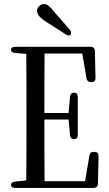

<svg xmlns="http://www.w3.org/2000/svg" viewBox="-20 -936 533 943"><path d="M327 -767C331 -775 329 -783 322 -791L247 -877C225 -905 212 -916 196 -916C176 -916 162 -899 162 -883C162 -867 172 -851 208 -828L244 -805C264 -793 283 -780 303 -767C315 -760 323 -760 327 -767ZM54 -13H440C452 -13 461 -21 461 -33L464 -170C464 -183 457 -190 444 -190H440C428 -190 421 -185 419 -172L398 -46H199C198 -141 198 -238 198 -349H317L324 -271C325 -259 333 -252 344 -252C355 -252 362 -259 362 -272V-461C362 -474 355 -481 344 -481C333 -481 325 -474 324 -462L317 -381H198C198 -485 198 -581 199 -673H384L405 -551C407 -539 414 -533 426 -533H430C443 -533 449 -539 449 -553L446 -686C446 -698 438 -706 426 -706H54C41 -706 34 -701 34 -692C34 -683 41 -677 53 -676L109 -671C110 -576 110 -480 110 -385V-335C110 -239 110 -144 109 -50L53 -44C41 -43 34 -37 34 -28C34 -19 41 -13 54 -13Z"/></svg>

Font: 寒蝉锦书宋 CompactLight
Style: Bold
Weight: 400
Width: 4
Designer: 寒蝉锦书宋{Warren} 思源宋体{Ryoko NISHIZUKA 西塚涼子 (kana & ideographs); Frank Grießhammer (Latin, Greek & Cyrillic); Wenlong ZHANG 
Foundry: Adobe & ChillType
Version: Version 2.000;Glyphs 3.1.1 (3135)